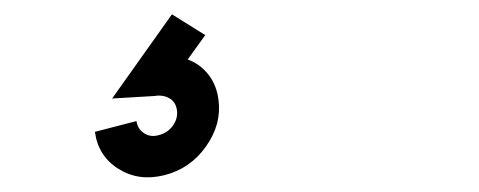

<svg xmlns="http://www.w3.org/2000/svg" viewBox="-20 -58 669 268"><path d="M209.5 186.5Q174 195.5 145.5 177.8Q117 160 112.5 126L170.5 111Q172 122 181.2 128Q190.5 134 202 130.5Q214 127.5 221.2 117.5Q228.5 107.5 227 96Q225.5 84.5 216.5 79.2Q207.5 74 195.5 76L136.5 79.5L220 -38L266.5 -9L242 25Q259.5 31.5 271 46.2Q282.5 61 285 81.5Q289.5 115.5 267.5 146.5Q245.5 177.5 209.5 186.5Z"/></svg>

Font: Urbanist SemiBold
Style: Italic
Weight: 600
Italic angle: -8°
Designer: Corey Hu
Foundry: Corey Hu
Version: Version 1.321; ttfautohint (v1.8.4.7-5d5b)